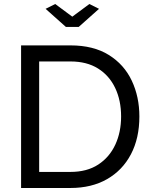

<svg xmlns="http://www.w3.org/2000/svg" viewBox="-20 -936 756 956"><path d="M85 0V-710H331Q445 -710 521.5 -662.5Q598 -615 636 -534.5Q674 -454 674 -356Q674 -248 632 -168Q590 -88 513 -44Q436 0 331 0ZM583 -356Q583 -436 553.5 -498Q524 -560 468 -595Q412 -630 331 -630H175V-80H331Q413 -80 469 -116.5Q525 -153 554 -215.5Q583 -278 583 -356ZM255 -916 340 -853 425 -916 473 -892 372 -802H308L207 -892Z"/></svg>

Font: Raleway Thin Medium
Style: Regular
Weight: 500
Version: Version 4.026